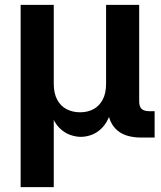

<svg xmlns="http://www.w3.org/2000/svg" viewBox="-20 -566 661 790"><path d="M64.9 204.1V-545.9H201.2V-221.7Q201.2 -182.1 215.3 -155.8Q229.5 -129.4 254.2 -116.7Q278.8 -104 309.6 -104Q340.8 -104 364.7 -116.9Q388.7 -129.9 402.6 -156Q416.5 -182.1 416.5 -221.7V-545.9H552.7V-149.4Q552.7 -127.4 562.7 -117.9Q572.8 -108.4 595.7 -108.4H616.2V0H561.5Q491.2 0 456.5 -35.2Q421.9 -70.3 421.9 -136.7V-186H445.3Q445.3 -131.8 432.9 -96.2Q420.4 -60.5 400.1 -40Q379.9 -19.5 356.9 -11.2Q334 -2.9 313 -2.9Q291.5 -2.9 268.1 -11.2Q244.6 -19.5 224.1 -40Q203.6 -60.5 190.9 -96.2Q178.2 -131.8 178.2 -186H201.2V204.1Z"/></svg>

Font: Inter Cardless
Style: Bold
Weight: 700
Designer: Rasmus Andersson
Foundry: rsms
Version: Version 4.001;git-9221beed3